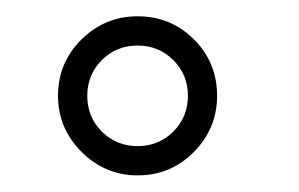

<svg xmlns="http://www.w3.org/2000/svg" viewBox="-20 -711 360 231"><path d="M145.5 -500Q106.4 -500 78.1 -528.3Q49.8 -556.6 49.8 -595.7Q49.8 -635.7 78.1 -663.6Q106.4 -691.4 145.5 -691.4Q185.5 -691.4 213.4 -663.6Q241.2 -635.7 241.2 -595.7Q241.2 -556.6 213.4 -528.3Q185.5 -500 145.5 -500ZM145.5 -535.2Q170.9 -535.2 188.5 -552.7Q206.1 -570.3 206.1 -595.7Q206.1 -621.1 188.5 -638.7Q170.9 -656.2 145.5 -656.2Q120.1 -656.2 102.5 -638.7Q85 -621.1 85 -595.7Q85 -570.3 102.5 -552.7Q120.1 -535.2 145.5 -535.2Z"/></svg>

Font: Padauk Book
Style: Bold
Weight: 700
Designer: Debbi Hosken, Becca Hirsbrunner Spalinger
Foundry: SIL International
Version: Version 5.000